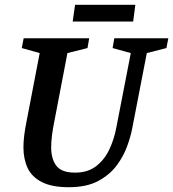

<svg xmlns="http://www.w3.org/2000/svg" viewBox="-20 -773 724 803"><path d="M268 10Q197 10 155 -11.5Q113 -33 95.5 -70.5Q78 -108 78 -157Q78 -181 81.5 -208.5Q85 -236 91 -265L146 -551L71 -572L79 -613H353L346 -572L262 -551L207 -264Q201 -235 197.5 -207.5Q194 -180 194 -156Q194 -109 215.5 -80Q237 -51 294 -51Q347 -51 382 -78Q417 -105 437.5 -148.5Q458 -192 467 -242L527 -551L451 -572L458 -613H684L676 -572L594 -551L533 -236Q527 -204 512 -162Q497 -120 468 -81Q439 -42 390.5 -16Q342 10 268 10ZM284 -683 294 -753H546L537 -683Z"/></svg>

Font: Manuale SemiBold
Style: Italic
Weight: 600
Italic angle: -11°
Designer: Eduardo Tunni / Pablo Cosgaya
Foundry: Eduardo Tunni / Pablo Cosgaya
Version: Version 1.002